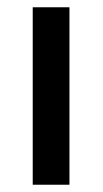

<svg xmlns="http://www.w3.org/2000/svg" viewBox="-20 -508 282 528"><path d="M70 0V-488H171V0Z"/></svg>

Font: wassup Sans
Style: Medium
Weight: 600
Version: Version 2.001